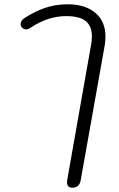

<svg xmlns="http://www.w3.org/2000/svg" viewBox="-20 -604 553 894"><path d="M292 245Q292 238 293 234L404 -395Q408 -414 408 -435Q408 -482 379.5 -505.5Q351 -529 288 -529Q203 -529 121 -474Q111 -467 101 -467Q89 -467 80 -479Q76 -484 76 -492Q76 -506 91 -518Q138 -549 187.5 -566.5Q237 -584 296 -584Q376 -584 423.5 -544.5Q471 -505 471 -434Q471 -416 468 -395L356 234Q350 270 317 270Q292 270 292 245Z"/></svg>

Font: Kodchasan Light
Style: Italic
Weight: 300
Italic angle: -10°
Version: Version 1.000; ttfautohint (v1.6)